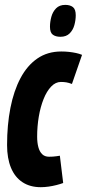

<svg xmlns="http://www.w3.org/2000/svg" viewBox="-20 -768 361 798"><path d="M149.4 10Q104.8 10 73.3 -10.8Q41.8 -31.6 25.6 -70.8Q9.4 -110 9.4 -165Q9.4 -248.6 23.3 -319.5Q37.2 -390.4 65.1 -443.1Q93 -495.8 135.3 -524.9Q177.6 -554 234.6 -554Q252 -554 267.2 -552.3Q282.4 -550.6 296 -547.7Q309.6 -544.8 321 -540L279 -419Q266 -424 255.8 -425.7Q245.6 -427.4 233 -427.4Q211 -427.4 192.6 -408.2Q174.2 -389 161.2 -356.5Q148.2 -324 141.3 -283.6Q134.4 -243.2 134.4 -200.2Q134.4 -175.2 139.4 -156.5Q144.4 -137.8 155.2 -127.2Q166 -116.6 183.8 -116.6Q191.8 -116.6 199.7 -117.1Q207.6 -117.6 215 -118.7Q222.4 -119.8 228.8 -120.8L242.6 -7.4Q230.8 -3 214.8 1.1Q198.8 5.2 182 7.6Q165.2 10 149.4 10ZM230.9 -615.1Q211.6 -615.1 199.7 -623.7Q187.7 -632.3 187.7 -656.9Q187.7 -677.2 193.4 -698.1Q199.1 -719 213.1 -733.4Q227.1 -747.7 251.3 -747.7Q271.2 -747.7 283 -738.6Q294.8 -729.5 294.8 -704.6Q294.8 -684.6 289.1 -663.8Q283.4 -643.1 269.4 -629.1Q255.4 -615.1 230.9 -615.1Z"/></svg>

Font: Georama
Style: Italic
Weight: 400
Width: 2
Italic angle: -9°
Designer: Jean-Baptiste Levee
Foundry: Production Type
Version: Version 1.000